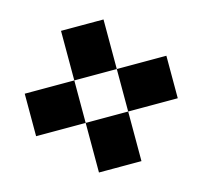

<svg xmlns="http://www.w3.org/2000/svg" viewBox="-117 -962 1150 1091"><g transform="rotate(-15 458.5 -416.5)"><path d="M41.7 -500H83.3V-458.3H41.7ZM41.7 -458.3H83.3V-416.7H41.7ZM41.7 -416.7H83.3V-375H41.7ZM41.7 -375H83.3V-333.3H41.7ZM83.3 -375H125V-333.3H83.3ZM125 -375H166.7V-333.3H125ZM166.7 -375H208.3V-333.3H166.7ZM208.3 -375H250V-333.3H208.3ZM250 -375H291.7V-333.3H250ZM291.7 -375H333.3V-333.3H291.7ZM291.7 -500H333.3V-458.3H291.7ZM250 -500H291.7V-458.3H250ZM208.3 -500H250V-458.3H208.3ZM166.7 -500H208.3V-458.3H166.7ZM125 -500H166.7V-458.3H125ZM125 -458.3H166.7V-416.7H125ZM83.3 -458.3H125V-416.7H83.3ZM83.3 -416.7H125V-375H83.3ZM83.3 -500H125V-458.3H83.3ZM125 -416.7H166.7V-375H125ZM166.7 -416.7H208.3V-375H166.7ZM208.3 -416.7H250V-375H208.3ZM250 -416.7H291.7V-375H250ZM291.7 -416.7H333.3V-375H291.7ZM291.7 -458.3H333.3V-416.7H291.7ZM250 -458.3H291.7V-416.7H250ZM208.3 -458.3H250V-416.7H208.3ZM166.7 -458.3H208.3V-416.7H166.7ZM375 -291.7H416.7V-250H375ZM375 -250H416.7V-208.3H375ZM375 -208.3H416.7V-166.7H375ZM375 -166.7H416.7V-125H375ZM375 -125H416.7V-83.3H375ZM375 -83.3H416.7V-41.7H375ZM375 -41.7H416.7V0H375ZM416.7 -41.7H458.3V0H416.7ZM458.3 -41.7H500V0H458.3ZM500 -41.7H541.7V0H500ZM500 -83.3H541.7V-41.7H500ZM500 -125H541.7V-83.3H500ZM500 -166.7H541.7V-125H500ZM500 -208.3H541.7V-166.7H500ZM500 -250H541.7V-208.3H500ZM500 -291.7H541.7V-250H500ZM416.7 -291.7H458.3V-250H416.7ZM416.7 -250H458.3V-208.3H416.7ZM416.7 -208.3H458.3V-166.7H416.7ZM416.7 -166.7H458.3V-125H416.7ZM416.7 -125H458.3V-83.3H416.7ZM416.7 -83.3H458.3V-41.7H416.7ZM458.3 -83.3H500V-41.7H458.3ZM458.3 -125H500V-83.3H458.3ZM458.3 -166.7H500V-125H458.3ZM458.3 -208.3H500V-166.7H458.3ZM458.3 -250H500V-208.3H458.3ZM458.3 -291.7H500V-250H458.3ZM500 -583.3H541.7V-541.7H500ZM500 -625H541.7V-583.3H500ZM500 -666.7H541.7V-625H500ZM500 -708.3H541.7V-666.7H500ZM500 -750H541.7V-708.3H500ZM500 -833.3H541.7V-791.7H500ZM500 -791.7H541.7V-750H500ZM458.3 -833.3H500V-791.7H458.3ZM416.7 -833.3H458.3V-791.7H416.7ZM375 -833.3H416.7V-791.7H375ZM375 -583.3H416.7V-541.7H375ZM375 -625H416.7V-583.3H375ZM375 -666.7H416.7V-625H375ZM375 -708.3H416.7V-666.7H375ZM375 -750H416.7V-708.3H375ZM375 -791.7H416.7V-750H375ZM416.7 -791.7H458.3V-750H416.7ZM458.3 -791.7H500V-750H458.3ZM458.3 -750H500V-708.3H458.3ZM458.3 -708.3H500V-666.7H458.3ZM458.3 -666.7H500V-625H458.3ZM458.3 -625H500V-583.3H458.3ZM458.3 -583.3H500V-541.7H458.3ZM416.7 -583.3H458.3V-541.7H416.7ZM416.7 -625H458.3V-583.3H416.7ZM416.7 -666.7H458.3V-625H416.7ZM416.7 -708.3H458.3V-666.7H416.7ZM416.7 -750H458.3V-708.3H416.7ZM583.3 -375H625V-333.3H583.3ZM625 -375H666.7V-333.3H625ZM666.7 -375H708.3V-333.3H666.7ZM708.3 -375H750V-333.3H708.3ZM750 -375H791.7V-333.3H750ZM791.7 -375H833.3V-333.3H791.7ZM833.3 -375H875V-333.3H833.3ZM833.3 -416.7H875V-375H833.3ZM791.7 -458.3H833.3V-416.7H791.7ZM791.7 -500H833.3V-458.3H791.7ZM750 -500H791.7V-458.3H750ZM708.3 -500H750V-458.3H708.3ZM666.7 -500H708.3V-458.3H666.7ZM625 -500H666.7V-458.3H625ZM583.3 -500H625V-458.3H583.3ZM583.3 -458.3H625V-416.7H583.3ZM625 -458.3H666.7V-416.7H625ZM666.7 -458.3H708.3V-416.7H666.7ZM708.3 -458.3H750V-416.7H708.3ZM750 -458.3H791.7V-416.7H750ZM833.3 -458.3H875V-416.7H833.3ZM833.3 -500H875V-458.3H833.3ZM791.7 -416.7H833.3V-375H791.7ZM750 -416.7H791.7V-375H750ZM708.3 -416.7H750V-375H708.3ZM666.7 -416.7H708.3V-375H666.7ZM625 -416.7H666.7V-375H625ZM583.3 -416.7H625V-375H583.3ZM41.7 -541.7H83.3V-500H41.7ZM125 -541.7H166.7V-500H125ZM166.7 -541.7H208.3V-500H166.7ZM208.3 -541.7H250V-500H208.3ZM250 -541.7H291.7V-500H250ZM291.7 -541.7H333.3V-500H291.7ZM83.3 -541.7H125V-500H83.3ZM291.7 -333.3H333.3V-291.7H291.7ZM250 -333.3H291.7V-291.7H250ZM208.3 -333.3H250V-291.7H208.3ZM166.7 -333.3H208.3V-291.7H166.7ZM125 -333.3H166.7V-291.7H125ZM83.3 -333.3H125V-291.7H83.3ZM41.7 -333.3H83.3V-291.7H41.7ZM333.3 -583.3H375V-541.7H333.3ZM333.3 -625H375V-583.3H333.3ZM333.3 -666.7H375V-625H333.3ZM333.3 -708.3H375V-666.7H333.3ZM333.3 -750H375V-708.3H333.3ZM333.3 -791.7H375V-750H333.3ZM333.3 -833.3H375V-791.7H333.3ZM541.7 -833.3H583.3V-791.7H541.7ZM541.7 -791.7H583.3V-750H541.7ZM541.7 -750H583.3V-708.3H541.7ZM541.7 -708.3H583.3V-666.7H541.7ZM541.7 -666.7H583.3V-625H541.7ZM541.7 -625H583.3V-583.3H541.7ZM541.7 -583.3H583.3V-541.7H541.7ZM833.3 -333.3H875V-291.7H833.3ZM791.7 -333.3H833.3V-291.7H791.7ZM750 -333.3H791.7V-291.7H750ZM708.3 -333.3H750V-291.7H708.3ZM666.7 -333.3H708.3V-291.7H666.7ZM625 -333.3H666.7V-291.7H625ZM583.3 -333.3H625V-291.7H583.3ZM541.7 -291.7H583.3V-250H541.7ZM541.7 -250H583.3V-208.3H541.7ZM541.7 -208.3H583.3V-166.7H541.7ZM541.7 -166.7H583.3V-125H541.7ZM541.7 -125H583.3V-83.3H541.7ZM541.7 -83.3H583.3V-41.7H541.7ZM541.7 -41.7H583.3V0H541.7ZM333.3 -291.7H375V-250H333.3ZM333.3 -250H375V-208.3H333.3ZM333.3 -208.3H375V-166.7H333.3ZM333.3 -166.7H375V-125H333.3ZM333.3 -125H375V-83.3H333.3ZM333.3 -83.3H375V-41.7H333.3ZM333.3 -41.7H375V0H333.3ZM583.3 -541.7H625V-500H583.3ZM625 -541.7H666.7V-500H625ZM666.7 -541.7H708.3V-500H666.7ZM708.3 -541.7H750V-500H708.3ZM750 -541.7H791.7V-500H750ZM791.7 -541.7H833.3V-500H791.7ZM833.3 -541.7H875V-500H833.3Z"/></g></svg>

Font: Yarndings 20
Style: Regular
Weight: 400
Designer: Sarah Cadigan-Fried
Version: Version 1.000; ttfautohint (v1.8.4.7-5d5b)